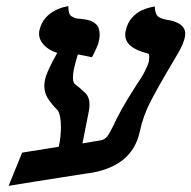

<svg xmlns="http://www.w3.org/2000/svg" viewBox="-20 -585 622 624"><path d="M302 -128Q320 -130 328.5 -141.5Q337 -153 349 -178Q357 -196 374.5 -228Q392 -260 423 -308Q441 -334 451 -354Q461 -374 463 -382Q464 -388 464.5 -392.5Q465 -397 465 -401Q465 -411 461 -411Q387 -429 387 -472Q387 -479 388 -483Q394 -511 409 -527.5Q424 -544 441 -551.5Q458 -559 470.5 -561.5Q483 -564 483 -564Q484 -542 491.5 -533.5Q499 -525 521 -521Q582 -512 582 -475Q582 -473 581.5 -470Q581 -467 581 -465Q577 -444 559.5 -413.5Q542 -383 521 -348Q496 -306 470.5 -257.5Q445 -209 434 -156Q408 -37 253 -20Q217 -14 174 -7.5Q131 -1 88 6Q45 13 8 19L52 -89L171 -108Q175 -126 176.5 -142Q178 -158 178 -171Q178 -192 175 -206.5Q172 -221 167 -227Q148 -246 136 -264.5Q124 -283 124 -306Q124 -311 124.5 -315Q125 -319 126 -324Q128 -337 139 -361Q150 -385 166 -413Q140 -421 123.5 -438Q107 -455 107 -476Q107 -482 108 -486Q114 -512 129 -528Q144 -544 161 -552Q178 -560 190 -562.5Q202 -565 202 -565Q202 -538 212.5 -532Q223 -526 228 -525Q244 -524 261.5 -521Q279 -518 291.5 -507Q304 -496 304 -471Q304 -462 301 -450Q300 -443 292.5 -426.5Q285 -410 279 -399Q262 -403 250 -405Q238 -407 233 -408Q226 -386 221 -364Q219 -355 218 -347Q217 -339 217 -333Q217 -318 223 -312Q244 -296 257.5 -282.5Q271 -269 271 -244Q271 -234 268 -220L248 -119Q262 -121 275 -123.5Q288 -126 302 -128Z"/></svg>

Font: Libertinus Serif Semibold Italic
Style: Regular
Weight: 600
Italic angle: -11.5°
Designer: Philipp H. Poll, Khaled Hosny
Foundry: Caleb Maclennan
Version: Version 7.051;RELEASE